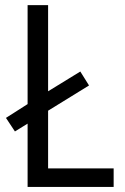

<svg xmlns="http://www.w3.org/2000/svg" viewBox="-20 -734 489 754"><path d="M88.4 0V-248.5L38.6 -217.8L3.4 -271L88.4 -325.2V-713.9H168.9V-375.5L295.4 -453.1L329.6 -398.4L168.9 -299.3V-72.8H426.3V0Z"/></svg>

Font: Open Sans SemiCondensed
Style: Regular
Weight: 400
Width: 4
Designer: Monotype Design Team
Foundry: Monotype Imaging Inc.
Version: Version 3.000